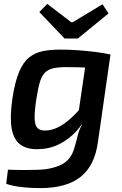

<svg xmlns="http://www.w3.org/2000/svg" viewBox="-20 -758 627 987"><path d="M428 -483 548 -478 484 -32Q476 31 453.5 76.5Q431 122 394.5 151Q358 180 308 194Q258 208 195 209Q180 209 147.5 208Q115 207 78 202Q41 197 12 187L21 114Q41 115 60.5 115.5Q80 116 106.5 116Q133 116 170 115Q241 114 293 89.5Q345 65 362 3Q372 -29 379 -59.5Q386 -90 402 -117L376 -127ZM290 -503Q336 -503 383.5 -499.5Q431 -496 473.5 -490.5Q516 -485 547 -478L473 -409Q426 -411 388 -412Q350 -413 322 -413Q280 -413 253.5 -407Q227 -401 210.5 -384Q194 -367 184.5 -334.5Q175 -302 167 -250Q157 -184 158 -148.5Q159 -113 173 -99.5Q187 -86 215 -87Q247 -88 279 -104Q311 -120 343.5 -149.5Q376 -179 410 -220L433 -176Q410 -124 371.5 -82.5Q333 -41 283.5 -16.5Q234 8 175 9Q117 10 83 -16Q49 -42 39.5 -100.5Q30 -159 44 -253Q57 -338 78 -388Q99 -438 129.5 -462.5Q160 -487 200 -495Q240 -503 290 -503ZM507 -736 538 -689 380 -560H312L182 -696L223 -738L346 -644H354Z"/></svg>

Font: Exo 2 SemiBold
Style: Italic
Weight: 600
Italic angle: -8°
Designer: Natanael Gama
Foundry: Natanael Gama
Version: Version 2.010